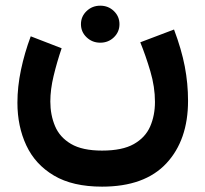

<svg xmlns="http://www.w3.org/2000/svg" viewBox="-20 -454 736 689"><path d="M270.5 -367.2Q270.5 -395 290.8 -414.3Q311 -433.6 339.8 -433.6Q368.7 -433.6 388.7 -414.3Q408.7 -395 408.7 -367.2Q408.7 -339.4 388.7 -320.1Q368.7 -300.8 339.8 -300.8Q311 -300.8 290.8 -320.1Q270.5 -339.4 270.5 -367.2ZM346.2 86.4Q418.9 86.4 460.2 63Q501.5 39.6 518.8 0Q536.1 -39.6 536.1 -88.4Q536.1 -142.1 519.5 -198.2Q502.9 -254.4 483.4 -302.2L604.5 -348.1Q631.3 -276.9 643.1 -215.6Q654.8 -154.3 654.8 -92.3Q654.8 48.8 576.9 132.3Q499 215.8 346.2 215.8Q240.7 215.8 173.6 176Q106.4 136.2 74.5 67.9Q42.5 -0.5 42.5 -85.4Q42.5 -142.6 55.2 -203.1Q67.9 -263.7 90.3 -323.7L201.2 -280.8Q184.1 -230.5 172.4 -181.6Q160.6 -132.8 160.6 -89.8Q160.6 -41.5 177.5 -1.5Q194.3 38.6 234.9 62.5Q275.4 86.4 346.2 86.4Z"/></svg>

Font: Vazirmatn RD FD
Style: Bold
Weight: 700
Designer: Saber Rastikerdar
Foundry: Saber Rastikerdar
Version: Version 33.003